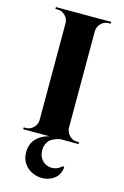

<svg xmlns="http://www.w3.org/2000/svg" viewBox="-122 -655 586 911"><g transform="rotate(15 170.5 -199.5)"><path d="M243 -600V0H99V-600ZM102 -63V0H35V-9Q35 -9 40.5 -9Q46 -9 46 -9Q67 -9 83 -25Q99 -41 99 -63ZM241 -63H243Q244 -41 259.5 -25Q275 -9 296 -9Q296 -9 301 -9Q306 -9 307 -9V0H241ZM241 -537V-600H307L306 -591Q306 -591 301 -591Q296 -591 296 -591Q275 -591 259.5 -575.5Q244 -560 243 -537ZM102 -537H99Q99 -560 83 -575.5Q67 -591 46 -591Q46 -591 40.5 -591Q35 -591 35 -591V-600H102ZM207 -3 217 0Q175 9 160.5 30Q146 51 148 78Q150 107 168.5 124.5Q187 142 213.5 142Q240 142 264 120L270 126Q265 161 243 179Q221 197 192 200Q163 203 135.5 191.5Q108 180 91 154Q74 128 77 89Q81 55 101 34.5Q121 14 149.5 4.5Q178 -5 207 -3Z"/></g></svg>

Font: Cinzel
Style: Bold
Weight: 700
Designer: Natanael Gama
Version: Version 2.000